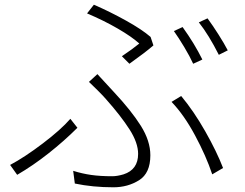

<svg xmlns="http://www.w3.org/2000/svg" viewBox="-20 -770 1040 816"><path d="M572 -585Q540 -614 480.5 -648.5Q421 -683 350 -713L379 -750Q448 -720 515.5 -682.5Q583 -645 620 -613L632 -577Q600 -549 530 -499L498 -531Q544 -562 572 -585ZM457 -21Q478 -21 505 -29Q567 -49 567 -116Q567 -163 530.5 -220Q494 -277 431 -348Q421 -360 396 -385L358 -422L394 -455Q392 -457 428 -418L463 -380Q538 -300 578.5 -235.5Q619 -171 619 -110Q619 -34 571 -4Q523 26 462 26Q374 26 298 10L291 -44Q329 -32 367.5 -26.5Q406 -21 457 -21ZM709 -337 750 -362Q804 -297 852.5 -211.5Q901 -126 928 -56L882 -29Q856 -107 809 -194.5Q762 -282 709 -337ZM53 -27 23 -69Q85 -102 162 -160.5Q239 -219 279 -265L309 -227Q253 -171 186.5 -118.5Q120 -66 53 -27ZM840 -517 801 -499Q787 -530 763 -570Q739 -610 719 -638L756 -655Q807 -584 840 -517ZM948 -556 910 -537Q867 -622 825 -675L862 -692Q884 -662 908.5 -623.5Q933 -585 948 -556Z"/></svg>

Font: Merged Yaku Han JP Light
Style: Regular
Weight: 300
Designer: Ryoko NISHIZUKA 西塚涼子 (kana, bopomofo & ideographs); Paul D. Hunt (Latin, Greek & Cyrillic); Sandoll Communications 산돌커뮤니
Foundry: Adobe
Version: Version 2.004